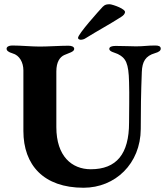

<svg xmlns="http://www.w3.org/2000/svg" viewBox="-20 -869 785 903"><path d="M359 -682C368 -682 377 -685 384 -690C435 -722 498 -756 549 -789C562 -797 566 -803 568 -811C571 -827 513 -847 497 -849C482 -849 474 -848 463 -837C447 -820 347 -709 347 -691C347 -686 351 -683 359 -682ZM373 14C522 14 641 -99 642 -262C642 -350 643 -430 647 -531C649 -579 664 -606 709 -619C727 -624 736 -631 736 -640C736 -652 725 -655 710 -655C672 -655 657 -651 620 -651C589 -651 572 -653 524 -653C506 -653 494 -649 494 -639C494 -626 519 -622 534 -615C572 -596 585 -572 587 -483C589 -422 587 -344 587 -292C587 -145 528 -73 407 -73C318 -73 245 -134 245 -271V-533C245 -578 262 -601 282 -610C304 -620 329 -625 329 -639C329 -649 318 -654 302 -654C264 -654 205 -650 167 -650C128 -650 79 -655 37 -655C22 -655 11 -649 11 -640C11 -631 19 -624 39 -618C72 -609 90 -575 90 -538V-253C90 -93 185 14 373 14Z"/></svg>

Font: EB Garamond
Style: Bold
Weight: 700
Designer: Georg Duffner and Octavio Pardo
Foundry: Georg Duffner
Version: Version 1.000;PS 001.000;hotconv 1.0.88;makeotf.lib2.5.64775